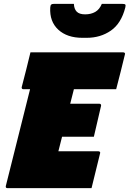

<svg xmlns="http://www.w3.org/2000/svg" viewBox="-20 -970 668 990"><path d="M18 0Q8 0 10 -11L135 -510H100Q95 -510 93 -513.5Q91 -517 92 -521Q105 -570 115 -610.5Q125 -651 137 -700H616Q621 -700 623.5 -696.5Q626 -693 624 -689Q612 -640 602 -599.5Q592 -559 579 -510H361Q359 -502 357 -494Q350 -466 342 -435H493Q498 -435 500 -431.5Q502 -428 501 -424Q492 -384 482.5 -344.5Q473 -305 464 -265H300Q295 -246 290.5 -227.5Q286 -209 281 -190H487Q492 -190 495 -187Q498 -184 496 -179Q485 -134 474 -89.5Q463 -45 452 0ZM505 -950H611Q623 -950 626 -946.5Q629 -943 626 -931Q605 -849 551.5 -812Q498 -775 427 -775H405Q326 -775 280.5 -817Q235 -859 239 -931Q240 -943 244 -946.5Q248 -950 258 -950H361Q362 -924 375.5 -910Q389 -896 419 -896Q449 -896 471 -908.5Q493 -921 505 -950Z"/></svg>

Font: Recursive Sn Lnr St XBk
Style: Italic
Weight: 1000
Italic angle: -15°
Version: Version 1.079;hotconv 1.0.112;makeotfexe 2.5.65598; ttfautoh